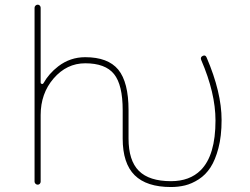

<svg xmlns="http://www.w3.org/2000/svg" viewBox="-20 -792 1040 800"><path d="M692.4 -12.7Q590.8 -12.7 541 -62Q491.2 -111.3 491.2 -214.8V-333Q491.2 -438.5 455.1 -483.4Q418.9 -528.3 335 -528.3Q257.8 -528.3 203.1 -464.8Q149.4 -402.3 149.4 -312.5V-35.2Q149.4 -30.3 146 -26.4Q142.6 -22.5 137.2 -22.5Q131.8 -22.5 127.9 -26.4Q124 -30.3 124 -35.2V-759.8Q124 -764.6 127.9 -768.6Q131.8 -772.5 137.2 -772.5Q142.6 -772.5 146 -768.6Q149.4 -764.6 149.4 -759.8V-448.2Q149.4 -443.4 154.3 -442.4H155.3Q159.2 -441.4 161.1 -445.3Q183.6 -485.4 222.7 -515.6Q272.5 -553.7 335 -553.7Q429.7 -553.7 472.7 -502Q515.6 -449.2 515.6 -333V-214.8Q515.6 -123 558.6 -80.1Q601.6 -37.1 692.4 -37.1Q770.5 -37.1 816.4 -83Q877.9 -144.5 877.9 -290Q877.9 -404.3 818.4 -542Q813.5 -553.7 824.7 -559.1Q835.9 -564.5 840.8 -552.7Q903.3 -407.2 903.3 -292Q903.3 -224.6 890.1 -174.8Q877 -125 856.9 -94.2Q836.9 -63.5 808.1 -44.9Q779.3 -26.4 751 -19.5Q722.7 -12.7 692.4 -12.7Z"/></svg>

Font: Rounded-X Mgen+ 2m thin
Style: Regular
Weight: 100
Designer: [Source Han Sans]
Ryoko NISHIZUKA  (kana & ideographs); Paul D. Hunt (Latin, Greek & Cyrillic); Wenlong ZHANG  (bopomofo
Version: Version 1.059.20150602